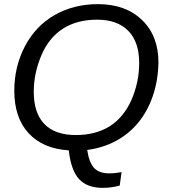

<svg xmlns="http://www.w3.org/2000/svg" viewBox="-20 -718 818 927"><path d="M453 -698Q587 -698 666 -621Q745 -545 745 -416Q743 -327 717.5 -253.5Q692 -180 647 -125.5Q602 -71 539.5 -37.5Q477 -4 401 6Q410 66 434 92.5Q458 119 507 119Q535 119 567 113L558 178Q519 189 476 189Q401 189 362 147Q323 105 312 8Q187 0 118 -75Q49 -150 49 -280Q49 -396 100 -494Q152 -593 244 -645.5Q336 -698 453 -698ZM449 -623Q351 -623 283 -579Q215 -535 179 -449Q143 -363 143 -275Q143 -172 194.5 -119Q246 -66 346 -66Q441 -66 509 -108Q576 -150 614 -234Q652 -321 652 -414Q652 -516 599 -569.5Q546 -623 449 -623Z"/></svg>

Font: Libra Sans Modern
Style: Italic
Weight: 400
Italic angle: -12°
Foundry: Stefan Peev, Context Ltd
Version: Version 1.000